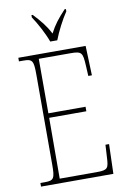

<svg xmlns="http://www.w3.org/2000/svg" viewBox="-100 -990 691 1048"><g transform="rotate(-10 245.0 -465.5)"><path d="M227 -771H266C283 -816 316 -880 342 -918V-931H335C295 -888 272 -860 247 -812C222 -860 198 -888 158 -931H151V-918C177 -880 211 -816 227 -771ZM40 0H441L446 -164H426L422 -94C419 -35 415 -25 354 -25H148L149 -362H355V-387H149V-689H325C388 -689 392 -680 396 -606L399 -550H419L413 -714H40V-694H65C115 -694 121 -683 121 -606V-108C121 -31 115 -20 65 -20H40Z"/></g></svg>

Font: Noto Serif Devanagari Condensed Thin
Style: Regular
Weight: 100
Width: 3
Designer: Universal Thirst, Indian Type Foundry and the Monotype Design Team
Foundry: Monotype Imaging Inc.
Version: Version 2.004